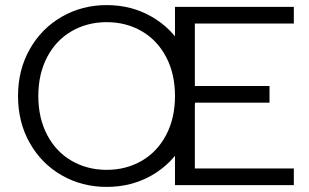

<svg xmlns="http://www.w3.org/2000/svg" viewBox="-20 -727 1213 754"><path d="M50.8 -350Q50.8 -452.5 96.9 -533.9Q143 -615.3 222.5 -661.1Q302 -707 399 -707Q496.7 -707 576.2 -661.1Q655.7 -615.3 701.3 -534.3Q746.9 -453.3 746.9 -350Q746.9 -246.7 701.3 -165.4Q655.7 -84 576.2 -38.5Q496.7 7 399 7Q302 7 222.5 -38.5Q143 -84 96.9 -165.4Q50.8 -246.7 50.8 -350ZM667.2 -350Q667.2 -437.1 632.4 -503.1Q597.6 -569.2 536.4 -604.6Q475.1 -640 399 -640Q322.9 -640 261.5 -604.6Q200.1 -569.2 165.3 -503.1Q130.5 -437.1 130.5 -350Q130.5 -262.9 165.3 -196.9Q200.1 -130.8 261.5 -95.4Q322.9 -60 399 -60Q475.1 -60 536.4 -95.4Q597.6 -130.8 632.4 -196.9Q667.2 -262.9 667.2 -350ZM667.2 -700H1133.9V-634.5H745.2V-389.4H1038.4V-323.9H745.2V-65.5H1133.9V0H667.2Z"/></svg>

Font: AF Albert Sans Medium
Style: Regular
Weight: 500
Designer: Andreas Rasmussen
Foundry: a.Foundry
Version: Version 1.300;Glyphs 3.2 (3231)